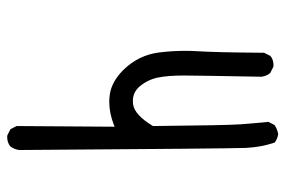

<svg xmlns="http://www.w3.org/2000/svg" viewBox="-151 -647 802 540"><g transform="rotate(-90 250.0 -377.0)"><path d="M307.6 -261.2Q307.6 -231.9 304.2 -42Q306.2 -28.3 314.5 -18.1L332 -9.3Q334.5 -8.8 336.9 -8.8Q352.5 -8.8 362.8 -17.6L371.6 -35.2Q372.6 -172.4 376 -223.6Q377 -240.2 377 -257.8Q377 -292.5 372.6 -329.6Q365.2 -388.7 322.8 -431.6Q289.6 -464.4 253.9 -469.2Q243.7 -470.7 233.4 -470.7Q202.6 -470.7 169.4 -458L163.6 -455.6L165.5 -731.4L156.7 -748.5L139.6 -757.3Q137.2 -757.8 134.8 -757.8Q119.1 -757.8 108.4 -749Q100.1 -738.3 98.1 -724.1Q102.1 -131.8 104 -86.9Q106 -43.5 119.1 -5.4Q129.4 2.4 142.6 4.4Q156.2 2.4 168.5 -5.9L177.2 -23.4Q173.3 -62 170.4 -101.1Q167.5 -141.6 165.5 -347.7Q196.3 -399.4 227.1 -403.8Q231.4 -404.3 236.3 -404.3Q260.7 -404.3 277.3 -384.8Q295.9 -362.3 301.8 -334.2Q307.6 -306.2 307.6 -261.2Z"/></g></svg>

Font: Bakudai
Style: Light
Weight: 300
Version: Version 1.48